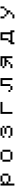

<svg xmlns="http://www.w3.org/2000/svg" viewBox="3688 -4170 623 8040"><g transform="rotate(-90 4000.0 -150.5)"><path d="M250 140.6V-442.4H333V-359.4H417V-442.4H667V-359.4H750V-109.4H667V-359.4H417V-276.4H333V-192.4H417V-109.4H667V-26.4H417V-109.4H333V140.6Z M1250 -26.4V-359.4H1333V-442.4H1667V-359.4H1750V-26.4H1667V-359.4H1333V-26.4H1667V57.6H1333V-26.4Z M2417 -192.4V-276.4H2667V-192.4ZM2250 -276.4V-359.4H2333V-276.4ZM2250 -26.4V-109.4H2333V-26.4ZM2667 -192.4H2750V-26.4H2667ZM2667 -276.4V-359.4H2750V-276.4ZM2667 -359.4H2333V-442.4H2667ZM2667 -26.4V57.6H2333V-26.4Z M3250 57.6V-442.4H3750V-359.4H3333V57.6Z M4167 -26.4V-109.4H4250V-26.4ZM4417 -26.4V57.6H4250V-26.4ZM4417 -26.4V-442.4H4750V57.6H4667V-359.4H4500V-26.4Z M5167 -276.4V-359.4H5250V-276.4ZM5250 -276.4H5583V-359.4H5250V-442.4H5667V57.6H5583V-192.4H5500V-109.4H5417V-26.4H5333V-109.4H5417V-192.4H5250ZM5333 -26.4V57.6H5167V-26.4Z M6333 -26.4H6583V-359.4H6417V-109.4H6333ZM6167 -26.4H6250V-109.4H6333V-442.4H6667V-26.4H6750V140.6H6667V57.6H6250V140.6H6167Z M7250 -276.4V-442.4H7333V-276.4H7417V-192.4H7583V-276.4H7667V-442.4H7750V-276.4H7667V-192.4H7583V-26.4H7500V-109.4H7417V-192.4H7333V-276.4ZM7500 -26.4V57.6H7417V-26.4ZM7417 57.6V140.6H7250V57.6Z"/></g></svg>

Font: KH Dot Kodenmachou 12
Style: Regular
Weight: 400
Designer: Original version for X68000 by Keitarou Hiraki (http://hp.vector.co.jp/authors/VA000874/) / TrueType conversion by Homem
Version: Version 1.00.20150527